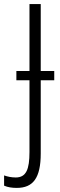

<svg xmlns="http://www.w3.org/2000/svg" viewBox="-67 -734 293 938"><path d="M15 184C95 184 132 135 132 16V-342H198V-387H132V-714H77V-387H13V-342H77V9C77 93 61 133 10 133C-11 133 -30 129 -47 123V173C-29 181 -8 184 15 184Z"/></svg>

Font: Noto Sans UI Condensed Light
Style: Regular
Weight: 300
Width: 3
Designer: Monotype Design Team
Foundry: Monotype Imaging Inc.
Version: Version 1.901